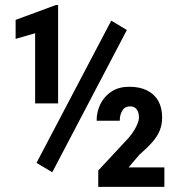

<svg xmlns="http://www.w3.org/2000/svg" viewBox="-20 -730 706 750"><path d="M475.6 -612.8 184.1 -57.1 122.6 -93.8 414.6 -649.4ZM207 -710.4V-326.2H117.2V-600.1L41 -578.1V-652.3L198.2 -710.4ZM622.1 -76.2V0H363.8V-64L481.9 -190.9Q496.6 -208 505.4 -223.1Q514.2 -238.3 518.6 -250.5Q522.9 -262.7 522.9 -270.5Q522.9 -290.5 514.2 -302.5Q505.4 -314.5 488.3 -314.5Q467.8 -314.5 457.8 -298.1Q447.8 -281.7 447.8 -258.3H357.4Q357.4 -294.4 372.8 -324.7Q388.2 -355 416.5 -373Q444.8 -391.1 484.9 -391.1Q525.9 -391.1 554.7 -376.7Q583.5 -362.3 598.4 -335.7Q613.3 -309.1 613.3 -271Q613.3 -243.2 604 -220.2Q594.7 -197.3 575 -174.8Q555.2 -152.3 523.9 -125L482.4 -76.2Z"/></svg>

Font: Roboto Condensed SemiBold
Style: Regular
Weight: 600
Designer: Christian Robertson
Foundry: Google
Version: Version 3.008; 2023